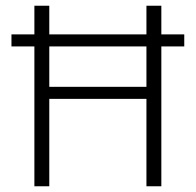

<svg xmlns="http://www.w3.org/2000/svg" viewBox="-20 -650 683 670"><path d="M623 -530V-488H543V0H491V-305H152V0H100V-488H20V-530H100V-630H152V-530H491V-630H543V-530ZM491 -347V-488H152V-347Z"/></svg>

Font: Mukta ExtraLight
Style: Regular
Weight: 275
Designer: Girish Dalvi and Yashodeep Gholap
Foundry: Ek Type
Version: Version 2.538;PS 1.002;hotconv 16.6.51;makeotf.lib2.5.65220;